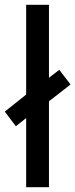

<svg xmlns="http://www.w3.org/2000/svg" viewBox="-41 -780 314 800"><path d="M68 0H163V-358L253 -428L206 -489L163 -456V-760H68V-386L-21 -315L25 -254L68 -288Z"/></svg>

Font: Noto Sans Gurmukhi UI ExtraCondensed Medium
Style: Regular
Weight: 500
Width: 2
Designer: Jelle Bosma - Monotype Design Team
Foundry: Monotype Imaging Inc.
Version: Version 2.004